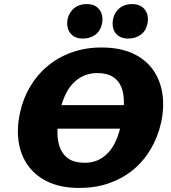

<svg xmlns="http://www.w3.org/2000/svg" viewBox="-20 -909 843 946"><path d="M371 17Q282 17 219 -12Q156 -41 119 -92Q82 -143 72 -209.5Q62 -276 78 -351Q93 -422 128 -481.5Q163 -541 215 -584Q267 -627 334 -651Q401 -675 480 -675Q570 -675 633.5 -646Q697 -617 733.5 -565.5Q770 -514 780 -448Q790 -382 774 -306Q758 -234 722.5 -174Q687 -114 635 -71.5Q583 -29 516.5 -6Q450 17 371 17ZM397 -107Q433 -107 461.5 -119.5Q490 -132 513 -156.5Q536 -181 552 -217.5Q568 -254 578 -302Q590 -357 590.5 -402Q591 -447 578 -479.5Q565 -512 536 -530.5Q507 -549 459 -549Q422 -549 392 -535.5Q362 -522 338.5 -497Q315 -472 299 -435.5Q283 -399 274 -353Q263 -301 263 -256Q263 -211 277 -177.5Q291 -144 320 -125.5Q349 -107 397 -107ZM128 -275 154 -391H712L685 -275ZM389 -719Q357 -719 338.5 -733.5Q320 -748 314 -770.5Q308 -793 314 -819Q323 -851 347 -870Q371 -889 407 -889Q438 -889 456.5 -875Q475 -861 481.5 -838.5Q488 -816 482 -790Q474 -755 448.5 -737Q423 -719 389 -719ZM612 -719Q581 -719 562 -733.5Q543 -748 537.5 -770.5Q532 -793 538 -819Q546 -851 570.5 -870Q595 -889 630 -889Q661 -889 680 -875Q699 -861 705.5 -838.5Q712 -816 706 -790Q698 -755 672 -737Q646 -719 612 -719Z"/></svg>

Font: Ysabeau Black
Style: Italic
Weight: 900
Italic angle: -12°
Version: Version 2.000;gftools[0.9.27.dev2+g8671c4b]